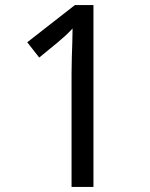

<svg xmlns="http://www.w3.org/2000/svg" viewBox="-20 -734 591 754"><path d="M261 0V-446Q261 -474 262 -506.5Q263 -539 264 -569.5Q265 -600 265 -622Q249 -605 237.5 -594.5Q226 -584 206 -567L134 -508L87 -568L274 -714H347V0Z"/></svg>

Font: hexlsinhala05
Style: Book
Weight: 400
Designer: Jelle Bosma - Monotype Design Team
Foundry: Monotype Imaging Inc.
Version: Version 2.003